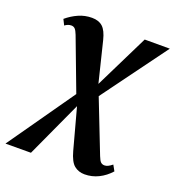

<svg xmlns="http://www.w3.org/2000/svg" viewBox="-204 -663 939 1028"><g transform="rotate(20 265.5 -149.0)"><path d="M392.5 251Q358 251 333.5 231.2Q309 211.5 293.5 154.5L226.5 -93L208.5 -127.5L92.5 -435Q84 -457 75.8 -465.5Q67.5 -474 54.5 -474Q44 -474 35 -470.2Q26 -466.5 18 -460.5L2 -492.5Q32 -518 68 -534.2Q104 -550.5 145 -550.5Q183.5 -550.5 206 -530Q228.5 -509.5 241 -458.5L301.5 -212.5L316.5 -180.5L438 130.5Q447 154 455.5 161.8Q464 169.5 476.5 169.5Q485.5 169.5 496 164.8Q506.5 160 520 149L538 181.5Q509 214 471.8 232.5Q434.5 251 392.5 251ZM-61 241 217 -155.5 284.5 -203.5 449 -537.5H592L308 -150.5L239.5 -98L84 240.5Z"/></g></svg>

Font: Merriweather 60pt ExtraBold
Style: Italic
Weight: 800
Italic angle: -7.8°
Version: Version 2.101